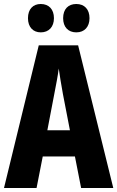

<svg xmlns="http://www.w3.org/2000/svg" viewBox="-20 -941 587 961"><path d="M120 -850C120 -805 146 -779 184 -779C225 -779 250 -807 250 -850C250 -894 225 -921 184 -921C146 -921 120 -896 120 -850ZM296 -850C296 -806 321 -779 362 -779C403 -779 428 -807 428 -850C428 -894 403 -921 362 -921C322 -921 296 -896 296 -850ZM386 0H547L371 -714H174L0 0H163L194 -158H355ZM295 -470 330 -289H217L252 -472C260 -513 270 -564 274 -598C280 -560 285 -522 295 -470Z"/></svg>

Font: Noto Sans Sinhala UI ExtraCondensed ExtraBold
Style: Regular
Weight: 800
Width: 2
Designer: Jelle Bosma - Monotype Design Team
Foundry: Monotype Imaging Inc.
Version: Version 2.006